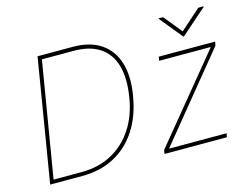

<svg xmlns="http://www.w3.org/2000/svg" viewBox="-102 -928 1427 1098"><g transform="rotate(-15 611.5 -379.0)"><path d="M258.8 0H79.1L84 -22.5H262.7Q361.8 -22.9 439.5 -64.7Q517.1 -106.4 567.6 -183.6Q618.2 -260.7 634.8 -366.2Q652.3 -474.6 630.9 -550Q609.4 -625.5 549.8 -665Q490.2 -704.6 393.6 -704.1H196.3L200.2 -727.5H397.5Q498 -727.5 562.5 -684.3Q627 -641.1 651.9 -560.3Q676.8 -479.5 657.2 -366.2Q637.7 -250.5 584 -168.7Q530.3 -86.9 447.8 -43.5Q365.2 0 258.8 0ZM211.9 -727.5 90.8 0H68.4L188.5 -727.5ZM745.1 0 749 -22.5 1157.2 -519.5V-522.5H853.5L857.4 -545.9H1191.4L1186.5 -522.5L780.3 -25.4V-22.5H1119.1L1114.3 0ZM939.5 -757.8 1027.3 -650.4 1148.4 -757.8H1180.7L1179.7 -754.9L1027.3 -621.1H1022.5L913.1 -754.9L914.1 -757.8Z"/></g></svg>

Font: Inter Tight Thin
Style: Italic
Weight: 250
Italic angle: -9.39999°
Designer: Rasmus Andersson
Foundry: rsms
Version: Version 3.004